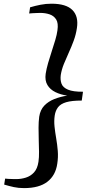

<svg xmlns="http://www.w3.org/2000/svg" viewBox="-20 -854 500 1011"><path d="M251 -834.5Q328.5 -834.5 361.5 -801Q394.5 -767.5 385 -706.5Q380 -672 368 -639.5Q356 -607 342 -576.5Q328 -546 316.2 -516.8Q304.5 -487.5 300 -459.5Q296.5 -433 304 -413Q311.5 -393 338.2 -381.8Q365 -370.5 417 -371L410.5 -324.5Q358 -324.5 328.5 -315.8Q299 -307 285.5 -289.2Q272 -271.5 268 -245Q264 -217 267.2 -186.8Q270.5 -156.5 276 -124.8Q281.5 -93 284.2 -59.8Q287 -26.5 281.5 8.5Q272.5 70 229.2 103.2Q186 136.5 106.5 136.5Q77 136.5 53 131.2Q29 126 2 118L7 86.5Q13 87.5 24.8 88Q36.5 88.5 48.2 88.8Q60 89 66 89Q91.5 89 116.2 81.2Q141 73.5 159 54Q177 34.5 182.5 -2Q186 -25 185.5 -54.8Q185 -84.5 184 -117.2Q183 -150 183 -181.5Q183 -213 186.5 -239.5Q192 -275.5 213.2 -297.8Q234.5 -320 266.2 -332.5Q298 -345 334 -350.5Q299 -355.5 271.5 -369Q244 -382.5 229.8 -406.2Q215.5 -430 220.5 -465.5Q224.5 -491.5 233.2 -521.8Q242 -552 252.2 -583.2Q262.5 -614.5 271 -643Q279.5 -671.5 282.5 -694.5Q288 -732 275.8 -751.5Q263.5 -771 241 -778.5Q218.5 -786 192.5 -786Q186.5 -786 174.8 -785.5Q163 -785 151.5 -784.5Q140 -784 133.5 -783L138.5 -815.5Q165.5 -823.5 193.5 -829Q221.5 -834.5 251 -834.5Z"/></svg>

Font: Merriweather 96pt Medium
Style: Italic
Weight: 500
Italic angle: -7.8°
Version: Version 2.101